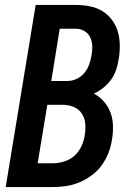

<svg xmlns="http://www.w3.org/2000/svg" viewBox="-20 -755 540 775"><path d="M3 0 124 -735H286Q315 -735 343 -729.5Q371 -724 393.5 -710Q416 -696 432 -674.5Q448 -653 455.5 -627.5Q463 -602 463.5 -573.5Q464 -545 459 -516Q456 -495 449 -474Q442 -453 429 -434.5Q416 -416 398 -401.5Q380 -387 359 -377Q382 -365 399.5 -345Q417 -325 426 -300.5Q435 -276 436 -248Q437 -220 432 -192Q428 -165 418 -138.5Q408 -112 391 -88.5Q374 -65 350.5 -47.5Q327 -30 300.5 -19Q274 -8 247 -4Q220 0 193 0ZM187 -428H252Q270 -428 288 -436Q306 -444 319 -459Q332 -474 339 -492.5Q346 -511 349 -529Q353 -549 352.5 -568Q352 -587 344.5 -603.5Q337 -620 321 -629.5Q305 -639 286 -639H221ZM132 -96H193Q215 -96 238.5 -103Q262 -110 280 -126Q298 -142 308.5 -164.5Q319 -187 322 -209Q326 -233 324 -256Q322 -279 310 -297Q298 -315 277 -323.5Q256 -332 232 -332H171Z"/></svg>

Font: Iosevka Curly
Style: Bold Italic
Weight: 700
Italic angle: -9°
Monospace: yes
Designer: Belleve Invis
Foundry: Belleve Invis
Version: Version 22.1.2; ttfautohint (v1.8.4)